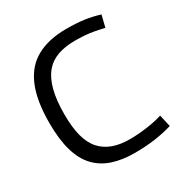

<svg xmlns="http://www.w3.org/2000/svg" viewBox="-168 -838 929 975"><g transform="rotate(-30 297.0 -350.0)"><path d="M43 -338Q43 -471 78.5 -553Q114 -635 184 -672.5Q254 -710 356 -710Q385 -710 410.5 -708.5Q436 -707 458.5 -704Q481 -701 503 -696Q525 -691 548 -684L531 -615Q502 -622 475 -627Q448 -632 420.5 -634Q393 -636 364 -636Q306 -636 262.5 -620.5Q219 -605 190 -570.5Q161 -536 146 -478.5Q131 -421 131 -338Q131 -262 145 -209.5Q159 -157 188 -125Q217 -93 259 -78Q301 -63 356 -63Q403 -63 455 -70Q507 -77 549 -90L565 -20Q542 -13 517 -7.5Q492 -2 464 2Q436 6 406 8Q376 10 343 10Q271 10 215 -8.5Q159 -27 120.5 -67.5Q82 -108 62.5 -174.5Q43 -241 43 -338Z"/></g></svg>

Font: Georama ExtraCondensed Thin
Style: Regular
Weight: 400
Version: Version 1.001